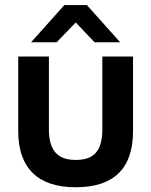

<svg xmlns="http://www.w3.org/2000/svg" viewBox="-20 -748 611 776"><path d="M53.7 -217.8V-519.5H177.7V-223.6Q177.7 -164.1 203.1 -132.8Q228.5 -101.6 286.1 -101.6Q343.8 -101.6 368.7 -132.3Q393.6 -163.1 393.6 -223.6V-519.5H517.6V-217.8Q517.6 -104.5 459.5 -47.9Q401.4 8.8 286.1 8.8Q170.9 8.8 112.3 -48.8Q53.7 -106.4 53.7 -217.8ZM240.2 -727.5H331.1L465.8 -577.1H362.3L286.1 -657.2L209 -577.1H105.5Z"/></svg>

Font: Dinish Expanded
Style: Bold
Weight: 700
Width: 7
Designer: Charles Nix
Foundry: Playbeing
Version: Version 2.005; ttfautohint (v1.8.3)